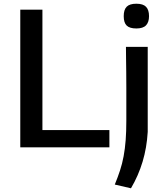

<svg xmlns="http://www.w3.org/2000/svg" viewBox="-20 -792 889 1032"><path d="M713 -639Q677 -639 661 -654.5Q645 -670 645 -705Q645 -740 661 -756Q677 -772 713 -772Q749 -772 765 -755.5Q781 -739 781 -705Q781 -673 765 -656Q749 -639 713 -639ZM597 200Q613 161 625 124.5Q637 88 644.5 47.5Q652 7 655.5 -39Q659 -85 659 -144Q659 -151 659 -177.5Q659 -204 659 -240.5Q659 -277 659 -320.5Q659 -364 658.5 -405.5Q658 -447 657.5 -482.5Q657 -518 657 -540H774V-83Q769 2 746.5 77Q724 152 684 220ZM89 -740H208V-93H568V0H89Z"/></svg>

Font: Encode Sans Wide
Style: Medium
Weight: 500
Designer: Pablo Impallari, Andres Torresi
Foundry: Pablo Impallari, Andres Torresi
Version: Version 1.000; ttfautohint (v1.00) -l 8 -r 50 -G 200 -x 14 -